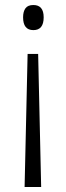

<svg xmlns="http://www.w3.org/2000/svg" viewBox="-20 -556 264 765"><path d="M154 -487Q154 -436 113 -436Q72 -436 72 -487Q72 -510 81.5 -523Q91 -536 113 -536Q154 -536 154 -487ZM90 -341H132L144 189H78Z"/></svg>

Font: Noto Sans Devanagari UI Condensed Light
Style: Regular
Weight: 300
Width: 3
Designer: Jelle Bosma - Monotype Design Team
Foundry: Monotype Imaging Inc.
Version: Version 2.004; ttfautohint (v1.8.4.7-5d5b)